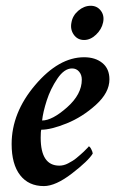

<svg xmlns="http://www.w3.org/2000/svg" viewBox="-20 -626 410 652"><path d="M222.7 -549.8Q226.6 -573.2 246.1 -589.8Q265.6 -606.4 288.1 -606.4Q309.6 -606.4 322.3 -589.8Q335 -573.2 330.1 -549.8Q325.2 -526.4 306.2 -508.3Q287.1 -490.2 265.6 -490.2Q243.2 -490.2 230.5 -508.3Q217.8 -526.4 222.7 -549.8ZM265.6 -431.6Q303.7 -431.6 327.6 -412.1Q351.6 -392.6 351.6 -356.4Q351.6 -311.5 305.7 -270Q259.8 -228.5 206.5 -207Q153.3 -185.5 120.1 -185.5Q118.2 -179.7 118.2 -158.2Q118.2 -63.5 181.6 -63.5Q188.5 -63.5 196.3 -65.4Q204.1 -67.4 211.4 -71.3Q218.8 -75.2 226.1 -79.6Q233.4 -84 240.2 -89.8Q247.1 -95.7 252.9 -100.6Q258.8 -105.5 264.2 -110.8Q269.5 -116.2 272.9 -119.6Q276.4 -123 279.3 -126L281.2 -128.9Q285.2 -128.9 290 -119.1Q294.9 -109.4 294.9 -104.5Q280.3 -80.1 224.6 -37.1Q168.9 5.9 128.9 5.9Q77.1 5.9 48.3 -31.2Q19.5 -68.4 19.5 -136.7Q19.5 -243.2 99.6 -337.4Q179.7 -431.6 265.6 -431.6ZM123 -216.8Q157.2 -216.8 207.5 -261.2Q257.8 -305.7 257.8 -355.5Q257.8 -372.1 248.5 -382.8Q239.3 -393.6 224.6 -393.6Q198.2 -393.6 174.8 -358.9Q151.4 -324.2 138.7 -284.7Q126 -245.1 123 -216.8Z"/></svg>

Font: Crimson
Style: SemiboldItalic
Weight: 600
Italic angle: -11°
Version: Version 0.8 ; ttfautohint (v1.00) -l 8 -r 50 -G 200 -x 14 -D